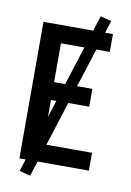

<svg xmlns="http://www.w3.org/2000/svg" viewBox="-97 -877 695 1018"><g transform="rotate(10 250.0 -368.0)"><path d="M67 0V-735H441V-639H178V-430H384V-334H178V-96H441V0ZM139 81 80 65 361 -817 420 -801Z"/></g></svg>

Font: Iosevka SS04
Style: Bold
Weight: 700
Monospace: yes
Designer: Belleve Invis
Foundry: Belleve Invis
Version: Version 19.0.0; ttfautohint (v1.8.4)